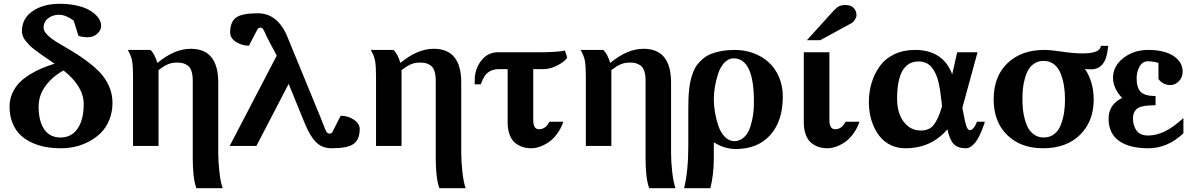

<svg xmlns="http://www.w3.org/2000/svg" viewBox="-20 -760 6207 1000"><path d="M565.9 -225.1Q565.9 -176.8 549.6 -136.5Q533.2 -96.2 506.6 -69.3Q480 -42.5 444.8 -23.7Q409.7 -4.9 372.8 3.7Q335.9 12.2 298.8 12.2Q257.3 12.2 220.2 5.9Q183.1 -0.5 147.7 -16.4Q112.3 -32.2 86.7 -56.4Q61 -80.6 45.4 -118.7Q29.8 -156.7 29.8 -205.1Q29.8 -241.2 43.5 -272.7Q57.1 -304.2 78.9 -327.1Q100.6 -350.1 132.3 -370.1Q164.1 -390.1 195.3 -403.3Q226.6 -416.5 264.2 -428.2Q252.4 -436.5 229.2 -452.4Q206.1 -468.3 193.8 -476.8Q181.6 -485.4 163.1 -499.3Q144.5 -513.2 134.5 -523.4Q124.5 -533.7 114 -546.4Q103.5 -559.1 98.9 -571.8Q94.2 -584.5 94.2 -597.2Q94.2 -664.1 149.9 -702.1Q205.6 -740.2 291 -740.2Q334.5 -740.2 371.1 -732.9Q407.7 -725.6 432.4 -713.9Q457 -702.1 474.1 -686.8Q491.2 -671.4 499 -655.8Q506.8 -640.1 506.8 -625Q506.8 -603 486.8 -584.5Q466.8 -565.9 435.1 -565.9Q425.3 -565.9 409.7 -568.1Q394 -570.3 388.2 -574.2L363.8 -652.8Q322.3 -683.1 287.1 -683.1Q254.9 -683.1 231 -665Q207 -647 207 -615.2Q207 -597.7 226.8 -578.1Q246.6 -558.6 278.3 -539.3Q310.1 -520 348.1 -497.8Q386.2 -475.6 424.6 -447.8Q462.9 -419.9 494.6 -388.7Q526.4 -357.4 546.1 -314.9Q565.9 -272.5 565.9 -225.1ZM416 -217.8Q416 -310.1 311 -393.1Q256.3 -363.8 218.8 -314.9Q181.2 -266.1 181.2 -204.1Q181.2 -128.9 210.4 -86.4Q239.7 -43.9 294.9 -43.9Q353 -43.9 384.5 -90.6Q416 -137.2 416 -217.8Z M672.9 0V-359.9Q672.9 -412.1 668.5 -439.9Q664.1 -467.8 645.5 -500H763.7Q785.6 -479.5 799.8 -432.1Q888.2 -505.9 973.6 -505.9Q1116.7 -505.9 1116.7 -330.1V37.1Q1116.7 82.5 1122.8 136.2Q1128.9 189.9 1139.6 220.2H1002.9Q983.9 169.9 983.9 63V-339.8Q983.9 -370.1 977.1 -390.1Q970.2 -410.2 957 -419.2Q943.8 -428.2 931.2 -431.2Q918.5 -434.1 899.9 -434.1Q874 -434.1 852.5 -424.3Q831.1 -414.6 805.7 -395V0Z M1853.5 -87.9Q1853.5 -33.7 1821.8 -10.7Q1790 12.2 1708.5 12.2Q1658.2 12.2 1627 -18.6Q1595.7 -49.3 1569.3 -112.8L1483.4 -323.2L1315.4 0H1176.3L1421.4 -470.2L1386.7 -535.2Q1378.4 -550.3 1371.1 -565.7Q1363.8 -581.1 1360.4 -589.1Q1356.9 -597.2 1352.8 -604.2Q1348.6 -611.3 1344.7 -613.8Q1340.8 -616.2 1334.5 -616.2Q1328.6 -616.2 1322.3 -609.9L1276.4 -522Q1239.7 -522 1209.2 -541.7Q1178.7 -561.5 1178.7 -590.8Q1178.7 -646 1209.7 -668.5Q1240.7 -690.9 1322.3 -690.9Q1426.3 -690.9 1476.6 -568.8L1650.4 -146Q1654.8 -134.8 1659.7 -122.6Q1664.6 -110.4 1667.2 -103.3Q1669.9 -96.2 1673.1 -88.6Q1676.3 -81.1 1678.5 -77.1Q1680.7 -73.2 1683.6 -69.8Q1686.5 -66.4 1689.7 -65.2Q1692.9 -64 1697.3 -64Q1703.1 -64 1709.5 -68.8L1754.4 -157.2Q1791.5 -157.2 1822.5 -137Q1853.5 -116.7 1853.5 -87.9Z M1938.5 0V-359.9Q1938.5 -412.1 1934.1 -439.9Q1929.7 -467.8 1911.1 -500H2029.3Q2051.3 -479.5 2065.4 -432.1Q2153.8 -505.9 2239.3 -505.9Q2382.3 -505.9 2382.3 -330.1V37.1Q2382.3 82.5 2388.4 136.2Q2394.5 189.9 2405.3 220.2H2268.6Q2249.5 169.9 2249.5 63V-339.8Q2249.5 -370.1 2242.7 -390.1Q2235.8 -410.2 2222.7 -419.2Q2209.5 -428.2 2196.8 -431.2Q2184.1 -434.1 2165.5 -434.1Q2139.6 -434.1 2118.2 -424.3Q2096.7 -414.6 2071.3 -395V0Z M2914.1 -126Q2901.4 -89.4 2880.4 -61.5Q2859.4 -33.7 2835.9 -18.3Q2812.5 -2.9 2790 4.6Q2767.6 12.2 2747.1 12.2Q2723.6 12.2 2703.1 5.9Q2682.6 -0.5 2664.1 -14.9Q2645.5 -29.3 2634.8 -57.1Q2624 -85 2624 -123V-399.9H2579.1Q2551.3 -399.9 2532.5 -389.4Q2513.7 -378.9 2503.9 -363.5Q2494.1 -348.1 2483.9 -320.8H2452.1Q2452.1 -345.7 2453.1 -358.9Q2458 -410.6 2490.5 -449.2Q2522.9 -487.8 2575.2 -487.8H2799.3Q2828.6 -487.8 2869.6 -490.2Q2910.6 -492.7 2922.4 -497.1L2934.1 -460Q2924.3 -441.9 2889.4 -422.6Q2854.5 -403.3 2819.3 -399.9H2757.3V-133.8Q2757.3 -86.9 2787.1 -86.9Q2822.3 -86.9 2841.3 -126Z M3031.2 0V-359.9Q3031.2 -412.1 3026.9 -439.9Q3022.5 -467.8 3003.9 -500H3122.1Q3144 -479.5 3158.2 -432.1Q3246.6 -505.9 3332 -505.9Q3475.1 -505.9 3475.1 -330.1V37.1Q3475.1 82.5 3481.2 136.2Q3487.3 189.9 3498 220.2H3361.3Q3342.3 169.9 3342.3 63V-339.8Q3342.3 -370.1 3335.4 -390.1Q3328.6 -410.2 3315.4 -419.2Q3302.2 -428.2 3289.6 -431.2Q3276.9 -434.1 3258.3 -434.1Q3232.4 -434.1 3210.9 -424.3Q3189.5 -414.6 3164.1 -395V0Z M3807.1 -500Q3859.4 -500 3905 -482.9Q3950.7 -465.8 3984.4 -434.8Q4018.1 -403.8 4037.6 -357.9Q4057.1 -312 4057.1 -256.8Q4057.1 -129.4 3991.7 -56.6Q3926.3 16.1 3812 16.1Q3752.9 16.1 3697.8 -19V60.1Q3697.8 150.4 3679.7 220.2H3543Q3564.9 132.3 3564.9 -2V-189Q3564.9 -220.2 3565.7 -242.9Q3566.4 -265.6 3569.3 -293.7Q3572.3 -321.8 3577.1 -342.3Q3582 -362.8 3590.8 -385.5Q3599.6 -408.2 3612.1 -424.1Q3624.5 -439.9 3642.8 -455.3Q3661.1 -470.7 3684.6 -479.7Q3708 -488.8 3739 -494.4Q3770 -500 3807.1 -500ZM3906.7 -231Q3906.7 -456.1 3800.8 -456.1Q3773.4 -456.1 3752.2 -432.9Q3731 -409.7 3719.7 -374.8Q3708.5 -339.8 3703.1 -305.7Q3697.8 -271.5 3697.8 -242.2Q3697.8 -210 3703.9 -174.3Q3710 -138.7 3721.7 -104.2Q3733.4 -69.8 3755.1 -47.4Q3776.9 -24.9 3804.7 -24.9Q3830.1 -24.9 3849.4 -40.3Q3868.7 -55.7 3879.2 -77.9Q3889.6 -100.1 3896.2 -129.9Q3902.8 -159.7 3904.8 -183.3Q3906.7 -207 3906.7 -231Z M4456.5 -126Q4443.8 -89.4 4422.9 -61.5Q4401.9 -33.7 4378.4 -18.3Q4355 -2.9 4332.5 4.6Q4310.1 12.2 4289.6 12.2Q4266.1 12.2 4245.6 5.9Q4225.1 -0.5 4206.5 -14.9Q4188 -29.3 4177.2 -57.1Q4166.5 -85 4166.5 -123V-487.8H4299.8V-133.8Q4299.8 -86.9 4329.6 -86.9Q4364.7 -86.9 4383.8 -126ZM4440.9 -681.2Q4440.9 -670.9 4432.9 -658Q4424.8 -645 4414.6 -639.2L4252.4 -550.8H4182.6L4319.8 -702.1Q4336.9 -720.7 4349.9 -727.3Q4362.8 -733.9 4382.8 -733.9Q4412.6 -733.9 4426.8 -718Q4440.9 -702.1 4440.9 -681.2Z M5068.4 -126H5109.4Q5107.9 -120.1 5105 -110.8Q5102.1 -101.6 5092.3 -77.9Q5082.5 -54.2 5072 -35.9Q5061.5 -17.6 5044.9 -2.7Q5028.3 12.2 5011.2 12.2Q4967.3 12.2 4946 -11.2Q4924.8 -34.7 4914.6 -86.9Q4830.6 12.2 4695.3 12.2Q4656.7 12.2 4624.5 -2Q4592.3 -16.1 4570.6 -39.8Q4548.8 -63.5 4533.9 -94.7Q4519 -126 4512.2 -159.7Q4505.4 -193.4 4505.4 -228Q4505.4 -280.8 4519.5 -328.1Q4533.7 -375.5 4561.8 -414.8Q4589.8 -454.1 4637.2 -477.1Q4684.6 -500 4746.1 -500Q4891.1 -500 4939.5 -373L4965.3 -487.8H5071.3L4992.2 -198.2Q4994.1 -188.5 4996.8 -175.3Q4999.5 -162.1 5001 -154.1Q5002.4 -146 5004.6 -135.7Q5006.8 -125.5 5008.5 -119.4Q5010.3 -113.3 5012.2 -106.4Q5014.2 -99.6 5016.1 -95.7Q5018.1 -91.8 5020.5 -88.4Q5022.9 -85 5025.6 -83.5Q5028.3 -82 5031.2 -82Q5041 -82 5050.3 -93Q5059.6 -104 5064 -115.2ZM4886.2 -205.1 4884.3 -227.1Q4880.9 -258.8 4877.4 -281.7Q4874 -304.7 4868.2 -331.1Q4862.3 -357.4 4853.5 -375.5Q4844.7 -393.6 4832.8 -408.9Q4820.8 -424.3 4803.5 -432.1Q4786.1 -439.9 4764.2 -439.9Q4652.3 -439.9 4652.3 -245.1Q4652.3 -200.7 4665.8 -164.1Q4679.2 -127.4 4708 -103.8Q4736.8 -80.1 4776.4 -80.1Q4819.8 -80.1 4843.3 -109.6Q4866.7 -139.2 4886.2 -205.1Z M5752 -521Q5746.6 -474.6 5738.3 -453.1Q5716.3 -399.4 5665 -398.9Q5640.6 -398.9 5630.9 -400.9Q5676.3 -333 5676.3 -241.2Q5676.3 -128.4 5605.5 -58.1Q5534.7 12.2 5412.1 12.2Q5296.9 12.2 5226.1 -56.4Q5155.3 -125 5155.3 -242.2Q5155.3 -362.8 5227.8 -431.4Q5300.3 -500 5418.9 -500Q5450.2 -500 5510.7 -491Q5571.3 -481.9 5619.1 -481.9Q5710 -481.9 5713.9 -521ZM5526.9 -242.2Q5526.9 -277.8 5522 -310.1Q5517.1 -342.3 5505.6 -373.8Q5494.1 -405.3 5470.9 -424.1Q5447.8 -442.9 5415 -442.9Q5389.2 -442.9 5369.1 -430.4Q5349.1 -418 5337.4 -398.7Q5325.7 -379.4 5318.1 -352.3Q5310.5 -325.2 5307.9 -299.8Q5305.2 -274.4 5305.2 -246.1Q5305.2 -217.8 5307.6 -192.1Q5310.1 -166.5 5317.6 -138.4Q5325.2 -110.4 5336.9 -90.3Q5348.6 -70.3 5368.9 -57.1Q5389.2 -43.9 5416 -43.9Q5448.2 -43.9 5471.2 -62Q5494.1 -80.1 5505.6 -110.8Q5517.1 -141.6 5522 -173.6Q5526.9 -205.6 5526.9 -242.2Z M6143.6 -65.9Q6061.5 12.2 5960.4 12.2Q5862.3 12.2 5808.1 -26.4Q5753.9 -64.9 5753.9 -142.1Q5753.9 -215.3 5824.7 -250Q5802.2 -272.5 5789.6 -299.8Q5776.9 -327.1 5776.9 -353Q5776.9 -416 5831.1 -458Q5885.3 -500 5961.9 -500Q6010.7 -500 6050 -488Q6089.4 -476.1 6114.5 -449.7Q6139.6 -423.3 6139.6 -386.2Q6139.6 -357.9 6120.4 -337.4Q6101.1 -316.9 6074.7 -316.9Q6063 -316.9 6052.2 -320.3Q6041.5 -323.7 6034.9 -328.4Q6028.3 -333 6023.2 -337.6Q6018.1 -342.3 6015.6 -345.7L6013.7 -349.1V-431.2Q6010.7 -434.6 5991.7 -437.7Q5972.7 -440.9 5958.5 -440.9Q5931.2 -440.9 5915.5 -413.8Q5899.9 -386.7 5899.9 -353Q5899.9 -301.8 5921.9 -280.8Q5943.8 -259.8 5998.5 -259.8V-211.9L5971.7 -210.9Q5918.9 -209.5 5899.9 -192.1Q5880.9 -174.8 5880.9 -143.1Q5880.9 -106 5899.4 -80.1Q5918 -54.2 5959.5 -54.2Q6001.5 -54.2 6045.4 -75Q6089.4 -95.7 6143.6 -145Z"/></svg>

Font: Veleka
Style: Bold
Weight: 700
Designer: Stefan Peev, Context Ltd, 2016; SIL International, 1997-2014.
Foundry: Stefan Peev, Context Ltd, 2016
Version: Version 1.000